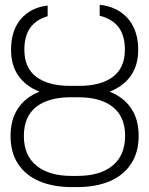

<svg xmlns="http://www.w3.org/2000/svg" viewBox="-20 -759 613 789"><path d="M78.1 -200.2Q78.1 -120.6 129.6 -78.4Q181.2 -36.1 274.4 -36.1H297.9Q391.1 -36.1 442.6 -78.4Q494.1 -120.6 494.1 -201.2Q494.1 -278.8 444.1 -319.1Q394 -359.4 300.8 -359.4H272.5Q178.2 -359.4 128.2 -319.3Q78.1 -279.3 78.1 -200.2ZM493.2 -554.7Q493.2 -613.3 467 -647.5Q440.9 -681.6 389.6 -694.3V-739.3Q437.5 -734.4 473.1 -711.2Q508.8 -688 528.3 -648.2Q547.9 -608.4 547.9 -554.7Q547.9 -490.2 517.1 -447Q486.3 -403.8 430.2 -382.3Q487.8 -359.9 518.8 -314Q549.8 -268.1 549.8 -201.2Q549.8 -133.3 518.8 -85.9Q487.8 -38.6 431.2 -14.4Q374.5 9.8 297.9 9.8H275.4Q198.7 9.8 142.1 -14.2Q85.4 -38.1 54.4 -85.2Q23.4 -132.3 23.4 -200.2Q23.4 -267.6 54.2 -313.7Q85 -359.9 142.6 -382.3Q86.9 -403.8 56.2 -447Q25.4 -490.2 25.4 -554.7Q25.4 -633.8 65.9 -680.9Q106.4 -728 175.8 -736.3V-692.4Q127.9 -678.2 104 -644.5Q80.1 -610.8 80.1 -554.7Q80.1 -479.5 129.6 -442.9Q179.2 -406.2 266.6 -406.2H306.6Q394 -406.2 443.6 -443.1Q493.2 -480 493.2 -554.7Z"/></svg>

Font: Pretendard GOV ExtraLight
Style: Regular
Weight: 200
Designer: Base glyphs from Inter by Rasmus Andersson; Hangeul glyphs from Noto Sans CJK(Source Han Sans) by Jang Soo-young and Kan
Foundry: Kil Hyung-jin
Version: Version 1.309